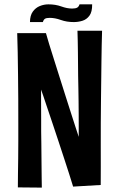

<svg xmlns="http://www.w3.org/2000/svg" viewBox="-20 -855 543 875"><path d="M58.4 -704H189.4Q194.4 -684.8 204.2 -653.5Q214 -622.2 226.3 -583.1Q238.6 -544 252.2 -501.2Q265.8 -458.4 278.8 -417.2Q291.4 -378 302.8 -342.1Q314.2 -306.2 323.5 -277.8Q332.8 -249.4 338.8 -231.2Q338.8 -253.4 338.8 -279.4Q338.8 -305.4 338.6 -333.6Q338.4 -361.8 338.1 -391.8Q337.8 -421.8 337.2 -452.6Q336.6 -480.4 336.1 -508.2Q335.6 -536 335.6 -563.4Q335.6 -590.8 335.1 -617.2Q334.6 -643.6 334.3 -668.1Q334 -692.6 333 -715H445.2Q444.2 -686.4 443.5 -650.4Q442.8 -614.4 442.3 -573.8Q441.8 -533.2 441.3 -488.4Q440.8 -443.6 440.2 -397.2Q439.6 -346.2 439.3 -294.6Q439 -243 439.2 -193.2Q439.4 -143.4 439.3 -97.4Q439.2 -51.4 439 -12L313.2 -4.6Q305.6 -30 295 -62.9Q284.4 -95.8 272 -133.7Q259.6 -171.6 246.6 -210.9Q233.6 -250.2 221.2 -287.2Q213 -311.6 205.3 -334.5Q197.6 -357.4 190.7 -377.8Q183.8 -398.2 178 -415.8Q172.2 -433.4 167.2 -446.6Q167.2 -425.6 167.2 -402.5Q167.2 -379.4 167.4 -355.4Q167.6 -331.4 167.6 -306.6Q167.6 -281.8 167.6 -256.2Q168.2 -228.8 168.4 -201.4Q168.6 -174 168.9 -147.5Q169.2 -121 169.4 -95.6Q169.6 -70.2 169.9 -46.2Q170.2 -22.2 170.6 0L61.4 -1Q61.4 -30.2 61.9 -63.6Q62.4 -97 62.9 -134.2Q63.4 -171.4 63.4 -211Q63.4 -250.6 63.4 -291.4Q63.4 -348 63.2 -404.6Q63 -461.2 62.2 -515.3Q61.4 -569.4 60.7 -617.3Q60 -665.2 58.4 -704ZM175.4 -754.4H116.6Q116.8 -784.6 129.6 -802.2Q142.4 -819.8 161.5 -827.5Q180.6 -835.2 200.6 -835.2Q233.2 -835.2 259.5 -825.6Q285.8 -816 309 -816Q324 -816 331.6 -820.2Q339.2 -824.4 342.4 -835.2H400Q400.4 -800.8 387.6 -783.5Q374.8 -766.2 355.6 -760.3Q336.4 -754.4 316 -754.4Q284 -754.4 257.3 -764Q230.6 -773.6 207 -773.6Q192 -773.6 185.3 -769.7Q178.6 -765.8 175.4 -754.4Z"/></svg>

Font: Truculenta
Style: Regular
Weight: 400
Designer: Ivan Castro, Eva Sanz & Omnibus-Type Team
Foundry: Omnibus-Type
Version: Version 1.002